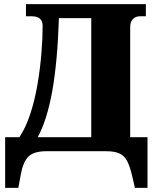

<svg xmlns="http://www.w3.org/2000/svg" viewBox="-20 -734 756 932"><path d="M5 178V-68H74Q105 -114 127 -181Q149 -248 162 -324.5Q175 -401 181 -475Q187 -549 187 -608Q187 -655 134 -655H106V-714H688V-655H660Q639 -655 625.5 -642Q612 -629 612 -603V-68H696V178H635L621 118Q611 75 598 49Q585 23 561 11.5Q537 0 495 0H206Q143 0 117 27Q91 54 80 118L69 178ZM163 -68H423V-646H266Q259 -432 233.5 -291Q208 -150 163 -68Z"/></svg>

Font: Noto Serif SemiCondensed Black
Style: Regular
Weight: 900
Width: 4
Designer: Monotype Design Team
Foundry: Monotype Imaging Inc.
Version: Version 2.014; ttfautohint (v1.8.4.7-5d5b)